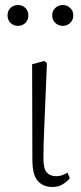

<svg xmlns="http://www.w3.org/2000/svg" viewBox="-20 -733 322 765"><path d="M189 12Q152 12 130.5 -12Q109 -36 109 -97L108 -477L156 -490L167 -482Q161 -330 157 -241.5Q153 -153 153 -103Q153 -60 166.5 -45.5Q180 -31 203 -31Q218 -31 229 -35.5Q240 -40 249 -45L258 -23Q248 -10 230.5 1Q213 12 189 12ZM52 -630Q34 -630 22 -641.5Q10 -653 10 -672Q10 -690 22 -701.5Q34 -713 52 -713Q69 -713 81 -701.5Q93 -690 93 -672Q93 -653 81 -641.5Q69 -630 52 -630ZM230 -630Q213 -630 200.5 -641.5Q188 -653 188 -672Q188 -690 200.5 -701.5Q213 -713 230 -713Q247 -713 259.5 -701.5Q272 -690 272 -672Q272 -653 259.5 -641.5Q247 -630 230 -630Z"/></svg>

Font: Source Serif 4 SmText Light
Style: Regular
Weight: 300
Designer: Frank Grießhammer
Foundry: Adobe
Version: Version 4.005;hotconv 1.1.0;makeotfexe 2.6.0